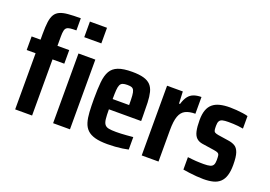

<svg xmlns="http://www.w3.org/2000/svg" viewBox="-104 -1028 1856 1320"><g transform="rotate(20 823.5 -367.5)"><path d="M81.2 0V-410.7H16V-510H81.2V-554.1Q81.2 -605.6 85.8 -639.9Q90.5 -674.2 102.9 -694.7Q115.3 -715.2 138.6 -726Q162 -736.7 199.5 -739.8Q237 -743 291.1 -743V-654.2Q263.7 -654.2 246.8 -652.2Q230 -650.2 220.9 -643.1Q211.7 -636 208.4 -620.5Q205 -605 205 -578V-510H291.1V-410.7H205V0ZM358.8 0V-510H482.1V0ZM357.7 -628.9V-743H482.7V-628.9Z M758.2 8Q702.3 8 666.6 -1.9Q630.9 -11.9 610.1 -32Q589.2 -52.2 579.7 -83.4Q570.2 -114.6 567.7 -157.2Q565.2 -199.7 565.2 -254Q565.2 -325.8 570.2 -376.4Q575.2 -427 593.1 -458.1Q611.1 -489.3 648.3 -503.6Q685.5 -518 750 -518Q801.6 -518 834.3 -508.7Q866.9 -499.4 885.3 -479.9Q903.7 -460.4 911.4 -429.4Q919.1 -398.4 920.8 -354.9Q922.5 -311.4 922.5 -254.6V-220.9H686.6Q686.6 -176.9 689.5 -151Q692.4 -125.1 702.2 -112.1Q712 -99.1 731.9 -95.2Q751.8 -91.3 785.7 -91.3Q802.5 -91.3 821.2 -92.1Q839.8 -92.9 862.2 -94.7Q884.7 -96.6 909.4 -98.7V-7.4Q892.5 -3.4 867.5 0.3Q842.4 4 814.1 6Q785.9 8 758.2 8ZM807.2 -279.6V-295.9Q807.2 -339 805.3 -364.1Q803.3 -389.2 797.4 -401.7Q791.5 -414.2 780 -418.1Q768.4 -422 748.9 -422Q728.2 -422 715.5 -417.4Q702.8 -412.7 696.6 -399.8Q690.4 -386.8 688.5 -361.7Q686.6 -336.5 686.6 -295.9H822.1Z M1007 0V-510H1122.2L1126.2 -422.8H1133.5Q1144.3 -459 1160.2 -479.7Q1176 -500.4 1199.8 -509.2Q1223.6 -518 1255.8 -518V-395.5Q1212.2 -395.5 1184.1 -381.5Q1156 -367.6 1143 -331.9Q1129.9 -296.3 1129.9 -229.6V0Z M1460.2 8Q1436.4 8 1409 5.8Q1381.5 3.6 1355.5 0.1Q1329.5 -3.3 1309.6 -6.7V-97.6Q1325.5 -96 1340.6 -94.2Q1355.6 -92.4 1369.8 -91.6Q1384 -90.9 1398.3 -90.4Q1412.7 -89.9 1426.2 -89.9Q1457.2 -89.9 1473.6 -94.5Q1490 -99.1 1496.5 -111.5Q1503 -123.8 1503 -146.6Q1503 -168.7 1501.2 -179.9Q1499.4 -191.2 1490.5 -196.4Q1481.6 -201.6 1460.8 -204.6L1370.8 -218.2Q1344 -222.7 1327.6 -238.5Q1311.2 -254.3 1304.4 -285.3Q1297.6 -316.2 1297.6 -365Q1297.6 -408.5 1308.3 -438Q1318.9 -467.4 1340.1 -485Q1361.2 -502.7 1392.5 -510.3Q1423.8 -518 1465.1 -518Q1488 -518 1513 -516Q1538 -514 1560.6 -510.8Q1583.1 -507.6 1597.9 -503.1V-411.4Q1579.3 -415 1560.8 -416.8Q1542.3 -418.6 1524.4 -419.4Q1506.5 -420.1 1488.8 -420.1Q1462.2 -420.1 1446.7 -416.3Q1431.1 -412.5 1424.2 -401.1Q1417.3 -389.7 1417.3 -366.7Q1417.3 -346.4 1419.1 -335.4Q1421 -324.4 1429.2 -319.6Q1437.4 -314.8 1454.8 -311.8L1533.2 -299.8Q1559.8 -296 1579.6 -284.5Q1599.4 -273.1 1610.1 -243.4Q1620.8 -213.8 1620.8 -153.2Q1620.8 -106.8 1610.9 -75.8Q1601.1 -44.7 1581.2 -26.1Q1561.3 -7.4 1531.3 0.3Q1501.2 8 1460.2 8Z"/></g></svg>

Font: Saira Thin Condensed
Style: Regular
Weight: 100
Width: 3
Version: Version 1.101